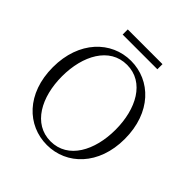

<svg xmlns="http://www.w3.org/2000/svg" viewBox="-229 -1036 1220 1220"><g transform="rotate(45 381.0 -426.5)"><path d="M225 -822H537V-868H225ZM381 15C557 15 704 -128 704 -362C704 -600 557 -742 381 -742C205 -742 58 -597 58 -362C58 -125 205 15 381 15ZM381 -18C224 -18 140 -176 140 -362C140 -548 224 -706 381 -706C538 -706 621 -548 621 -362C621 -176 538 -18 381 -18Z"/></g></svg>

Font: Noto Serif HK Light
Style: Regular
Weight: 300
Designer: Ryoko NISHIZUKA 西塚涼子 (kana & ideographs); Frank Grießhammer (Latin, Greek & Cyrillic); Wenlong ZHANG 张文龙 (bopomofo); San
Foundry: Adobe
Version: Version 2.001;hotconv 1.1.0;makeotfexe 2.6.0